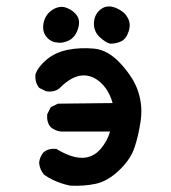

<svg xmlns="http://www.w3.org/2000/svg" viewBox="-20 -586 540 606"><path d="M202.1 0Q187.5 -2.9 173.3 -7.6Q159.2 -12.2 145.8 -18.8Q132.3 -25.4 119.6 -34.2L119.1 -34.7L118.7 -35.2Q105.5 -50.3 103.5 -71.8V-72.3V-72.8Q104.5 -82 107.9 -89.8Q111.3 -97.7 116.7 -104.5L117.2 -105Q125 -111.8 135 -114.5Q145 -117.2 156.7 -116.2H158.2L159.2 -115.2Q206.5 -86.9 241.2 -87.9Q274.4 -88.9 297.9 -116.2Q308.6 -128.9 315.9 -142.6Q323.2 -156.2 327.6 -170.9H171.9H171.4Q153.8 -173.3 140.6 -184.1L140.1 -184.6Q133.3 -192.4 130.6 -202.4Q127.9 -212.4 128.9 -224.1V-225.1L129.4 -226.1L139.2 -245.6L140.1 -247.6L142.1 -248.5L161.6 -258.3L162.6 -258.8H164.1L335.4 -260.7Q331.5 -274.9 325.9 -286.6Q320.3 -298.3 313.2 -308.1Q306.2 -317.9 297.4 -325.7Q269.5 -350.6 237.8 -347.7Q205.6 -344.7 169.9 -309.6V-309.1Q161.1 -301.3 149.9 -298.6Q138.7 -295.9 126 -297.9H125L124.5 -298.3L105 -308.1L103.5 -309.1L102.5 -310.1Q89.8 -327.1 91.8 -351.1V-352.1L92.3 -352.5Q100.6 -375.5 127.2 -397.9Q153.8 -420.4 193.4 -428.7Q231.9 -436.5 276.4 -432.6Q322.3 -428.7 363.8 -381.8Q384.3 -358.9 397.7 -336.7Q411.1 -314.5 417.5 -292.5Q430.7 -249.5 423.8 -203.1Q417 -157.7 404.8 -121.1Q392.6 -83.5 356.4 -48.8Q320.3 -14.2 282.2 -5.9Q244.6 2 202.6 0ZM328.1 -448.2Q314.9 -450.7 295.4 -468.3Q275.4 -486.8 276.4 -513.7Q276.9 -522.9 279.3 -530.5Q281.7 -538.1 286.4 -544.7Q291 -551.3 297.9 -556.6Q318.4 -572.3 345.7 -561Q354 -557.6 360.8 -553.2Q367.7 -548.8 373.3 -543.2Q378.9 -537.6 382.3 -531.2Q388.2 -521.5 389.2 -510.3Q390.1 -499 386.2 -487.3Q378.9 -463.9 362.8 -455.6Q355.5 -452.1 346.9 -450.2Q338.4 -448.2 329.1 -448.2H328.6ZM159.2 -452.1Q153.3 -452.1 147.7 -454.3Q142.1 -456.5 137 -460Q131.8 -463.4 127.4 -468.8Q112.8 -485.4 117.2 -511.7Q118.2 -518.1 120.4 -523.9Q122.6 -529.8 125.7 -534.9Q128.9 -540 132.8 -544.4Q136.7 -548.8 142.1 -552.7Q152.3 -560.1 162.6 -562.7Q172.9 -565.4 183.1 -563.5Q192.4 -561 201.2 -556.2Q210 -551.3 217.8 -543Q235.4 -525.9 226.6 -496.6Q217.8 -467.3 195.8 -457.5Q174.8 -448.2 159.2 -452.1Z"/></svg>

Font: NaikaiFont
Style: SemiBold
Weight: 600
Version: Version 1.89